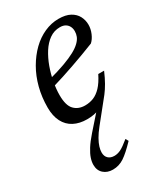

<svg xmlns="http://www.w3.org/2000/svg" viewBox="-178 -519 740 858"><g transform="rotate(-30 192.0 -90.0)"><path d="M278.5 -47 188.5 65Q170 88 159 107.5Q148 127 143.2 142.8Q138.5 158.5 138.5 171Q138.5 190.5 150 201.5Q161.5 212.5 181.5 212.5Q197 212.5 213.5 204.8Q230 197 261 171.5L269 186Q230 227 203.2 244.8Q176.5 262.5 145 262.5Q116 262.5 97.5 245.8Q79 229 79 200.5Q79 184.5 85 166.5Q91 148.5 105.2 125.8Q119.5 103 145 74L220 -11L226 -3.5Q211 3.5 194 6.8Q177 10 157.5 10Q118.5 10 89.8 -5Q61 -20 45.5 -50Q30 -80 30 -123.5Q30 -177 42.5 -225Q55 -273 78 -312.8Q101 -352.5 131 -381.8Q161 -411 196.8 -427Q232.5 -443 270 -443Q306.5 -443 329.2 -430.5Q352 -418 362.8 -397.5Q373.5 -377 373.5 -353.5Q373.5 -331.5 364.2 -309.8Q355 -288 340.5 -275Q310.5 -263 280.2 -251.8Q250 -240.5 219.2 -229.8Q188.5 -219 158.2 -209.2Q128 -199.5 97.5 -190.5L99 -227.5Q150 -241 186.2 -254.2Q222.5 -267.5 245.8 -280.2Q269 -293 282.2 -306Q295.5 -319 300.8 -332Q306 -345 306 -359Q306 -373.5 300.2 -384.2Q294.5 -395 283.8 -401.2Q273 -407.5 256.5 -407.5Q226.5 -407.5 202.5 -390.5Q178.5 -373.5 160.2 -344.8Q142 -316 129.5 -281.5Q117 -247 110.5 -211.2Q104 -175.5 104 -144.5Q104 -91.5 125 -69.8Q146 -48 180.5 -48Q204 -48 224.5 -56.2Q245 -64.5 264 -84.5Q283 -104.5 301 -140.5H331Q318 -110 305 -87.2Q292 -64.5 278.5 -47Z"/></g></svg>

Font: Newsreader 17pt
Style: Italic
Weight: 400
Italic angle: -17°
Version: Version 1.003